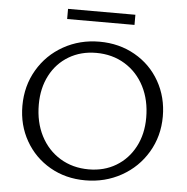

<svg xmlns="http://www.w3.org/2000/svg" viewBox="-56 -863 901 923"><g transform="rotate(5 395.0 -401.0)"><path d="M235 -808H560V-759H235ZM57 -325Q57 -421 102.5 -498.5Q148 -576 226.5 -620Q305 -664 400 -664Q495 -664 571.5 -620.5Q648 -577 691 -501Q734 -425 734 -332Q734 -237 688 -159.5Q642 -82 563 -38Q484 6 389 6Q294 6 218.5 -37.5Q143 -81 100 -156.5Q57 -232 57 -325ZM655 -319Q655 -404 621.5 -469.5Q588 -535 527.5 -572Q467 -609 389 -609Q315 -609 257 -574.5Q199 -540 167 -478.5Q135 -417 135 -338Q135 -253 168.5 -187.5Q202 -122 262.5 -85Q323 -48 401 -48Q475 -48 532.5 -82.5Q590 -117 622.5 -178.5Q655 -240 655 -319Z"/></g></svg>

Font: Ysabeau SC
Style: Regular
Weight: 400
Designer: Christian Thalmann (Catharsis Fonts)
Version: Version 0.003